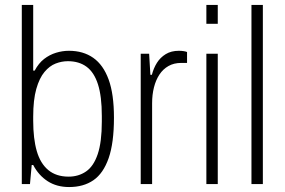

<svg xmlns="http://www.w3.org/2000/svg" viewBox="-20 -743 1149 775"><path d="M259 12Q209 12 172.5 -11.5Q136 -35 114 -77H108L101 0H68V-723H114V-458H120Q136 -488 158 -505Q180 -522 206 -530Q232 -538 258 -538Q316 -538 356.5 -509.5Q397 -481 418.5 -422Q440 -363 440 -268Q440 -166 418.5 -104.5Q397 -43 357 -15.5Q317 12 259 12ZM257 -30Q297 -30 327.5 -51Q358 -72 374.5 -121Q391 -170 391 -252V-275Q391 -354 375.5 -402.5Q360 -451 329.5 -473.5Q299 -496 254 -496Q229 -496 204.5 -486.5Q180 -477 159.5 -452.5Q139 -428 126.5 -384Q114 -340 114 -272V-256Q114 -183 128.5 -133Q143 -83 175 -56.5Q207 -30 257 -30Z M548 0V-526H582L587 -441H593Q600 -468 613.5 -489.5Q627 -511 649 -524.5Q671 -538 702 -538Q713 -538 722 -536.5Q731 -535 735 -533V-489H711Q682 -489 660 -476.5Q638 -464 623.5 -442Q609 -420 601.5 -390.5Q594 -361 594 -326V0Z M813 -647V-723H859V-647ZM813 0V-526H859V0Z M995 0V-723H1041V0Z"/></svg>

Font: Archivo SemiCondensed Thin
Style: Regular
Weight: 250
Width: 4
Designer: Hector Gatti
Foundry: Omnibus-Type
Version: Version 2.001